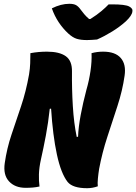

<svg xmlns="http://www.w3.org/2000/svg" viewBox="-20 -981 718 1011"><path d="M188 1Q171 5 153 6.5Q135 8 115 8Q59 8 27.5 -26Q-4 -60 5 -122Q16 -199 40.5 -272Q65 -345 91 -422Q117 -499 133 -589Q138 -620 139 -647.5Q140 -675 140 -701Q161 -705 183 -707Q205 -709 227 -709Q293 -709 326.5 -685Q360 -661 359 -604Q358 -513 363.5 -422.5Q369 -332 384 -260L391 -261Q393 -312 405 -376Q417 -440 435 -508Q449 -556 456.5 -607Q464 -658 462 -701Q491 -709 523 -709Q587 -709 616 -675.5Q645 -642 636 -582Q625 -504 598.5 -423Q572 -342 545 -259.5Q518 -177 502 -92Q498 -67 495.5 -41Q493 -15 495 0Q467 10 439 10Q363 10 336 -23Q301 -68 279.5 -168Q258 -268 249 -409L242 -408Q234 -334 221.5 -267.5Q209 -201 195 -139Q186 -98 185 -63Q184 -28 188 1ZM491 -773Q479 -772 464 -771Q449 -770 438 -770Q406 -770 384.5 -776.5Q363 -783 339 -805Q311 -831 289 -864Q267 -897 253 -937Q301 -961 345 -961Q368 -961 380.5 -954Q393 -947 405 -930Q414 -918 423.5 -906.5Q433 -895 449 -881H456Q491 -903 514.5 -923Q538 -943 552 -958H571Q639 -958 660 -947Q681 -936 677 -920Q676 -910 667.5 -897Q659 -884 642 -868Q611 -840 570.5 -815Q530 -790 491 -773Z"/></svg>

Font: Recursive Mn Csl St Blk
Style: Italic
Weight: 900
Italic angle: -15°
Monospace: yes
Version: Version 1.079;hotconv 1.0.112;makeotfexe 2.5.65598; ttfautoh